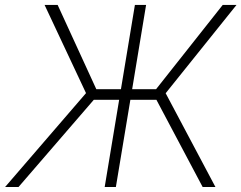

<svg xmlns="http://www.w3.org/2000/svg" viewBox="-57 -747 964 767"><path d="M286.6 -375 121.1 -727.3H173.3L327.8 -390.6H426.1L481.9 -727.3H526.6L470.9 -390.6H566.4L832.7 -727.3H887.8L604.8 -374.6L803.6 0H752.5L567.8 -348.4H463.8L405.9 0H361.2L419 -348.4H317.8L17 0H-36.6Z"/></svg>

Font: Inter P Extra Light
Style: Italic
Weight: 200
Italic angle: 9.39999°
Designer: Rasmus Andersson
Foundry: rsms
Version: Version 3.018;git-588b23468